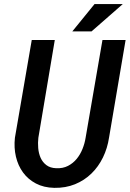

<svg xmlns="http://www.w3.org/2000/svg" viewBox="-20 -906 632 936"><path d="M592.3 -710.9 511.7 -235.8Q503.9 -183.6 481.9 -138.4Q460 -93.3 425.5 -59.8Q391.1 -26.4 345.5 -7.8Q299.8 10.7 244.6 9.8Q193.4 8.8 155 -11.5Q116.7 -31.7 92.3 -65.2Q67.9 -98.6 57.6 -142.3Q47.4 -186 52.7 -234.4L134.8 -710.9H247.1L167 -234.4Q164.1 -210 166.3 -184.1Q168.5 -158.2 178 -136.7Q187.5 -115.2 206.1 -101.1Q224.6 -86.9 254.4 -85.9Q286.6 -84.5 311.3 -97.2Q335.9 -109.9 353.5 -131.1Q371.1 -152.3 382.1 -179.7Q393.1 -207 397.5 -235.4L479.5 -710.9ZM440.9 -886.2H578.6L426.3 -752.9H332.5Z"/></svg>

Font: Roboto Mono Medium
Style: Italic
Weight: 500
Designer: Google
Version: Version 2.000985; 2015; ttfautohint (v1.3)